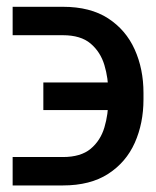

<svg xmlns="http://www.w3.org/2000/svg" viewBox="-20 -550 464 571"><path d="M17.6 -83H167Q220.2 -83 249.5 -107.4Q278.8 -131.8 290.5 -171.1Q302.2 -210.4 302.2 -254.4V-273.9Q302.2 -317.4 290.5 -356.4Q278.8 -395.5 249.5 -420.4Q220.2 -445.3 167 -445.3H17.6V-529.8H167Q248.5 -529.8 301.5 -495.4Q354.5 -460.9 380.6 -402.8Q406.7 -344.7 406.7 -273.9V-254.4Q406.7 -183.6 380.9 -125.5Q355 -67.4 301.8 -33Q248.5 1.5 167 1.5H17.6ZM108.9 -222.7V-304.7H372.6V-222.7Z"/></svg>

Font: Inter Cardless Display
Style: Regular
Weight: 400
Designer: Rasmus Andersson
Foundry: rsms
Version: Version 4.001;git-9221beed3